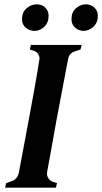

<svg xmlns="http://www.w3.org/2000/svg" viewBox="-20 -869 473 889"><path d="M4 0 8 -21 33 -30Q47 -34 55.5 -44.5Q64 -55 67 -68L120 -351Q130 -406 141.5 -469.5Q153 -533 162 -591Q165 -605 157.5 -617.5Q150 -630 136 -634L118 -640L123 -661H358L353 -640L329 -632Q300 -624 295 -594L241 -310Q231 -255 220 -192Q209 -129 198 -72Q196 -57 203 -45Q210 -33 223 -28L244 -21L239 0ZM139 -726Q117 -726 99.5 -740.5Q82 -755 82 -780Q82 -813 103.5 -831Q125 -849 150 -849Q174 -849 189.5 -834Q205 -819 205 -796Q205 -764 185 -745Q165 -726 139 -726ZM366 -726Q346 -726 328.5 -740.5Q311 -755 311 -780Q311 -813 332 -831Q353 -849 377 -849Q401 -849 417 -834Q433 -819 433 -796Q433 -764 412.5 -745Q392 -726 366 -726Z"/></svg>

Font: DM Serif Text
Style: Italic
Weight: 400
Italic angle: -12°
Designer: Colophon Foundry, Frank Grießhammer
Foundry: Colophon Foundry
Version: Version 5.100; ttfautohint (v1.8.2)